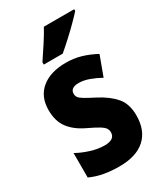

<svg xmlns="http://www.w3.org/2000/svg" viewBox="-193 -847 808 938"><g transform="rotate(-30 211.0 -378.0)"><path d="M391 -165Q391 -81 341 -35.5Q291 10 195 10Q150 10 110 3Q70 -4 33 -21V-159Q67 -140 107.5 -127.5Q148 -115 184 -115Q242 -115 242 -156Q242 -168 235.5 -178.5Q229 -189 208.5 -201.5Q188 -214 148 -233Q91 -260 61.5 -299.5Q32 -339 32 -401Q32 -477 82.5 -518.5Q133 -560 220 -560Q265 -560 304.5 -548.5Q344 -537 385 -515L344 -404Q316 -420 284.5 -431.5Q253 -443 226 -443Q178 -443 178 -409Q178 -397 184.5 -388Q191 -379 210.5 -367.5Q230 -356 269 -336Q326 -306 358.5 -268Q391 -230 391 -165ZM387 -756Q371 -738 343.5 -710.5Q316 -683 285.5 -655Q255 -627 230 -606H123V-619Q148 -656 173 -694.5Q198 -733 216 -766H387Z"/></g></svg>

Font: Noto Sans Hebrew Condensed ExtraBold
Style: Regular
Weight: 800
Width: 3
Designer: Monotype Design Team
Foundry: Monotype Imaging Inc.
Version: Version 2.004; ttfautohint (v1.8.4.7-5d5b)